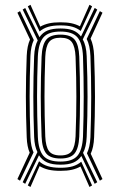

<svg xmlns="http://www.w3.org/2000/svg" viewBox="-20 -795 496 794"><path d="M143.8 -664.8 95 -768.8 106 -775.2 146.5 -684.8Q163 -694 182.6 -698.4Q202.2 -702.8 230 -702.8Q256.5 -702.8 275.4 -698.8Q294.2 -694.8 310.5 -686.2L350 -775.2L360.8 -768.8L313.8 -667Q298.5 -679 278.9 -684.5Q259.2 -690 230 -690Q199.5 -690 179.2 -684Q159 -678 143.8 -664.8ZM84.2 -34.8 73.8 -41.5 134.8 -166.2Q122.8 -189.2 121.2 -228.8Q117.8 -318.8 117.8 -396.1Q117.8 -473.5 121.2 -562.5Q123 -604 136 -628L73.8 -755.5L84.2 -762L143.2 -641.2Q156.2 -660.2 176.5 -668.8Q196.8 -677.2 230 -677.2Q262 -677.2 281.8 -669.4Q301.5 -661.5 315 -644L371.5 -762L382.2 -755.5L322.2 -631.8Q336.8 -606.8 338.5 -562.5Q342 -472.2 342 -394.9Q342 -317.5 338.5 -228.8Q336.8 -187.2 323.5 -162.8L382.2 -41.5L371.5 -34.8L316.5 -149.8Q303.2 -131 283.1 -122.5Q263 -114 230 -114Q195.8 -114 175.1 -123.2Q154.5 -132.5 141.2 -152.8ZM62.8 -47.8 52 -54.5 102.8 -163.5Q92 -188 90.5 -227Q87 -317.8 87 -396.1Q87 -474.5 90.5 -564.2Q92.2 -605.5 104.2 -631.5L52 -742.5L62.8 -749L119.8 -629.5Q107.5 -604.2 105.8 -563.2Q102.5 -474 102.5 -396.1Q102.5 -318.2 105.8 -227.8Q107.5 -188.8 118.8 -164.8ZM393 -47.8 339.5 -161Q352 -186.2 354 -227.8Q357.2 -317 357.2 -394.9Q357.2 -472.8 354 -563.2Q352 -607.5 338.5 -633.8L393 -749L403.8 -742.5L354.5 -635.5Q367.5 -607.8 369.2 -564.2Q372.8 -473 372.8 -394.8Q372.8 -316.5 369.2 -227Q367.5 -185.5 355.2 -159.2L403.8 -54.5ZM230 -126.8Q279.5 -126.8 300 -150.6Q320.5 -174.5 323.2 -229.8Q326.2 -317.8 326.2 -394.9Q326.2 -472 323.2 -561.8Q320.8 -616.8 300.2 -640.6Q279.8 -664.5 230 -664.5Q180.2 -664.5 159.8 -640.6Q139.2 -616.8 136.5 -561.5Q133.2 -473.2 133.2 -396.1Q133.2 -319 136.5 -229.5Q139 -174.2 159.5 -150.5Q180 -126.8 230 -126.8ZM230 -139.5Q188 -139.5 171 -160.5Q154 -181.5 152 -230.2Q148.5 -319.2 148.5 -396Q148.5 -472.8 152 -560.5Q154.2 -609.5 171.1 -630.6Q188 -651.8 230 -651.8Q272 -651.8 288.9 -630.8Q305.8 -609.8 307.8 -561Q311 -471.8 311 -395Q311 -318.2 307.8 -230.5Q305.5 -181.8 288.6 -160.6Q271.8 -139.5 230 -139.5ZM230 -152.2Q264 -152.2 277.2 -170.6Q290.5 -189 292.5 -231.5Q295.8 -318.8 295.8 -395Q295.8 -471.2 292.5 -560.2Q290.5 -602.2 277.2 -620.6Q264 -639 230 -639Q196 -639 182.5 -620.6Q169 -602.2 167.2 -559.8Q164 -472.2 164 -396Q164 -319.8 167.2 -231Q169 -188.8 182.4 -170.5Q195.8 -152.2 230 -152.2ZM106 -21.8 95 -28.2 141.5 -128.2Q156.8 -114.2 177.6 -107.8Q198.5 -101.2 230 -101.2Q260.2 -101.2 280.4 -107.2Q300.5 -113.2 316 -126.2L360.8 -28.2L350 -21.8L312.8 -106.5Q296.5 -97.2 277 -92.9Q257.5 -88.5 230 -88.5Q201 -88.5 180.8 -93.2Q160.5 -98 143.8 -108Z"/></svg>

Font: Big Shoulders Inline Display Medium
Style: Regular
Weight: 500
Designer: Patric King
Foundry: XO Type Co
Version: Version 1.000